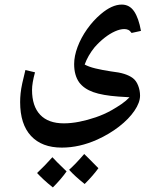

<svg xmlns="http://www.w3.org/2000/svg" viewBox="-20 -390 670 839"><path d="M250 255Q163 255 115.5 204Q68 153 68 56Q68 38 70 18Q72 -2 77.5 -27Q83 -52 91 -84L133 -74Q120 -27 120 3Q120 74 155.5 111.5Q191 149 259 149Q291 149 326.5 142Q362 135 398.5 122.5Q435 110 467 92Q490 79 510.5 65Q531 51 546 35Q534 34 522 33.5Q510 33 498 32Q428 27 387.5 12.5Q347 -2 326 -30Q304 -61 304 -110Q304 -145 319 -185Q334 -225 360.5 -262.5Q387 -300 420 -328Q469 -370 512 -370Q546 -370 566 -340.5Q586 -311 596 -255L555 -246Q548 -256 540.5 -259.5Q533 -263 523 -263Q505 -263 482.5 -253Q460 -243 437 -225Q414 -207 393 -183Q364 -147 350 -108Q368 -98 397 -91Q426 -84 465 -78Q501 -74 523 -67Q545 -60 560 -49Q575 -38 583.5 -16.5Q592 5 592 28Q592 58 567.5 94Q543 130 500.5 163Q458 196 405 220Q327 255 250 255ZM350 414Q307 380 282 352Q311 326 348 283Q352 286 367 301.5Q382 317 410 345Q400 359 385 376.5Q370 394 350 414ZM211 429Q187 410 170 394Q153 378 142 366Q158 351 175 333.5Q192 316 209 297Q215 304 230.5 319.5Q246 335 271 359Q259 376 244 393.5Q229 411 211 429Z"/></svg>

Font: Noto Naskh Arabic SemiBold
Style: Regular
Weight: 600
Designer: Monotype Design Team, David Williams, Mohamad Dakak and Nizar Qandah
Foundry: Monotype Imaging Inc.
Version: Version 2.016